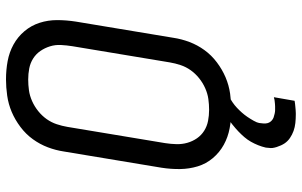

<svg xmlns="http://www.w3.org/2000/svg" viewBox="-203 -580 1006 640"><g transform="rotate(-90 300.0 -260.0)"><path d="M254 8Q222 8 192.5 2.5Q163 -3 137.5 -17Q112 -31 93 -53.5Q74 -76 65.5 -104Q57 -132 56.5 -162.5Q56 -193 61 -225L115 -550Q119 -577 129 -603.5Q139 -630 156 -653.5Q173 -677 197 -695Q221 -713 247 -724Q273 -735 301 -739Q329 -743 355 -743Q387 -743 416.5 -737.5Q446 -732 471.5 -718Q497 -704 516 -681.5Q535 -659 544 -631Q553 -603 553 -572.5Q553 -542 548 -510L494 -185Q490 -158 480 -131.5Q470 -105 453 -81.5Q436 -58 412 -40Q388 -22 362 -11Q336 0 308 4Q280 8 254 8ZM254 -66Q272 -66 290 -68.5Q308 -71 326 -79Q344 -87 359.5 -99.5Q375 -112 386 -127.5Q397 -143 403 -161Q409 -179 412 -197L466 -522Q469 -541 470 -560Q471 -579 465.5 -596.5Q460 -614 450 -628.5Q440 -643 425 -652.5Q410 -662 392 -665.5Q374 -669 355 -669Q337 -669 319 -666.5Q301 -664 283 -656Q265 -648 249.5 -635.5Q234 -623 223 -607.5Q212 -592 206 -574Q200 -556 197 -538L143 -213Q140 -194 139.5 -175Q139 -156 144 -138.5Q149 -121 159 -106.5Q169 -92 184 -82.5Q199 -73 217 -69.5Q235 -66 254 -66ZM238 223Q224 223 210 221.5Q196 220 183.5 215.5Q171 211 160 203.5Q149 196 142 185.5Q135 175 130 159.5Q125 144 127 134L128 123Q131 110 136 97.5Q141 85 147.5 73.5Q154 62 163 51.5Q172 41 182 31.5Q192 22 204.5 12Q217 2 225 -3L235 -8H299L298 0Q288 6 278.5 12.5Q269 19 260.5 27Q252 35 244.5 43.5Q237 52 230.5 61.5Q224 71 217.5 82.5Q211 94 210 101L209 110Q208 116 208.5 122.5Q209 129 211.5 134Q214 139 218.5 143Q223 147 228.5 149Q234 151 241 152.5Q248 154 252 154H257Q261 154 265.5 154Q270 154 274 153.5Q278 153 283.5 152.5Q289 152 291 151L296 150L284 219Q279 220 274 220.5Q269 221 264 221.5Q259 222 253 222.5Q247 223 243 223Z"/></g></svg>

Font: Iosevka Aile Oblique
Style: Regular
Weight: 400
Italic angle: -9°
Designer: Belleve Invis
Foundry: Belleve Invis
Version: Version 31.1.0; ttfautohint (v1.8.4)